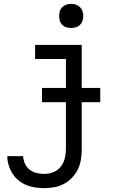

<svg xmlns="http://www.w3.org/2000/svg" viewBox="-20 -753 640 996"><path d="M210 223Q186 223 162.5 219.5Q139 216 117 207Q95 198 76 182.5Q57 167 44.5 147Q32 127 25 104Q18 81 18 57H100Q101 77 109.5 96Q118 115 134 127.5Q150 140 170 144.5Q190 149 210 149Q234 149 257 140Q280 131 295 112Q310 93 316 68.5Q322 44 322 20V-447H162V-520H404V20Q404 47 400 73.5Q396 100 384.5 124Q373 148 354.5 168Q336 188 312.5 200.5Q289 213 262.5 218Q236 223 210 223ZM349 -608Q336 -608 324 -611.5Q312 -615 303 -624Q294 -633 290.5 -645Q287 -657 287 -670Q287 -683 290.5 -695Q294 -707 303 -716Q312 -725 324 -729Q336 -733 349 -733Q362 -733 374 -729Q386 -725 395 -716Q404 -707 408 -695Q412 -683 412 -670Q412 -657 408 -645Q404 -633 395 -624Q386 -615 374 -611.5Q362 -608 349 -608ZM198 -223V-297H500V-223Z"/></svg>

Font: Bmono
Style: Regular
Weight: 400
Monospace: yes
Designer: Belleve Invis
Foundry: Belleve Invis
Version: Version 11.2.2; ttfautohint (v1.8.2)